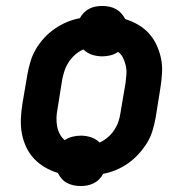

<svg xmlns="http://www.w3.org/2000/svg" viewBox="-20 -582 640 644"><path d="M251 42Q238 42 226.5 39.5Q215 37 204.5 31.5Q194 26 186.5 17Q179 8 174 -2Q151 -9 130.5 -21Q110 -33 94 -50Q78 -67 68 -88.5Q58 -110 53.5 -133.5Q49 -157 50 -182.5Q51 -208 55 -233L72 -333Q76 -355 82.5 -376.5Q89 -398 100.5 -417.5Q112 -437 128 -454.5Q144 -472 163.5 -485.5Q183 -499 204.5 -508Q226 -517 248 -521Q253 -531 261.5 -539.5Q270 -548 280 -553Q290 -558 301 -560Q312 -562 323 -562Q335 -562 347 -559.5Q359 -557 369 -551.5Q379 -546 387 -537Q395 -528 400 -518Q423 -511 443.5 -499Q464 -487 479.5 -470Q495 -453 505 -431.5Q515 -410 520 -386.5Q525 -363 523.5 -337.5Q522 -312 518 -287L502 -187Q498 -165 491.5 -143.5Q485 -122 473 -102.5Q461 -83 445 -65.5Q429 -48 410 -34.5Q391 -21 369.5 -12Q348 -3 326 1Q321 11 312.5 19.5Q304 28 293.5 33Q283 38 272.5 40Q262 42 251 42ZM314 -104Q328 -110 341 -121Q354 -132 363 -145.5Q372 -159 377 -173.5Q382 -188 384 -203L401 -303Q403 -318 404 -332.5Q405 -347 402 -361Q399 -375 393 -387.5Q387 -400 376 -408Q365 -400 351 -396.5Q337 -393 323 -393Q305 -393 288.5 -398.5Q272 -404 260 -416Q245 -410 232.5 -399Q220 -388 211 -374.5Q202 -361 197 -346.5Q192 -332 189 -317L173 -217Q170 -202 169.5 -187.5Q169 -173 171.5 -159Q174 -145 180.5 -132.5Q187 -120 197 -112Q209 -120 223 -123.5Q237 -127 251 -127Q269 -127 285.5 -121.5Q302 -116 314 -104Z"/></svg>

Font: Iosevka SS04 Extended Oblique
Style: Bold
Weight: 700
Width: 7
Italic angle: -9°
Monospace: yes
Designer: Belleve Invis
Foundry: Belleve Invis
Version: Version 19.0.0; ttfautohint (v1.8.4)